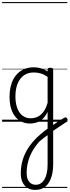

<svg xmlns="http://www.w3.org/2000/svg" viewBox="-20 -1161 665 1831"><path d="M465 47Q480 36 496 24.5Q512 13 528.5 2Q545 -9 561.5 -19.5Q578 -30 593 -38Q602 -44 610 -40.5Q618 -37 622 -29Q626 -21 624 -12Q622 -3 612 3Q597 13 579.5 24.5Q562 36 543.5 48.5Q525 61 506.5 73.5Q488 86 472 97ZM316 650Q274 650 243 631.5Q212 613 195 577.5Q178 542 178 493Q178 443 187.5 398Q197 353 216 311Q235 269 263 230Q291 191 328 154Q346 137 364 121.5Q382 106 399.5 91.5Q417 77 434 66V-94Q410 -45 380.5 -21.5Q351 2 321.5 9.5Q292 17 265 17Q209 17 165 -12Q121 -41 96 -98Q71 -155 71 -238Q71 -288 80.5 -331Q90 -374 109 -408.5Q128 -443 156 -467.5Q184 -492 220 -505.5Q256 -519 301 -519Q326 -519 347 -515Q368 -511 389.5 -503Q411 -495 434 -480V-496Q434 -506 440.5 -510.5Q447 -515 461 -515Q474 -515 480.5 -510.5Q487 -506 487 -496V402Q487 463 475 509.5Q463 556 441 587.5Q419 619 387.5 634.5Q356 650 316 650ZM322 601Q346 601 366.5 589Q387 577 402 553Q417 529 425.5 493Q434 457 434 409V128Q421 137 407.5 147Q394 157 380.5 168Q367 179 353 191Q325 223 303 257Q281 291 265.5 328.5Q250 366 242 406.5Q234 447 234 491Q234 524 244.5 549Q255 574 274.5 587.5Q294 601 322 601ZM274 -33Q306 -33 336.5 -46.5Q367 -60 392.5 -92.5Q418 -125 434 -181V-428Q399 -452 367 -461Q335 -470 302 -470Q270 -470 243 -460.5Q216 -451 194.5 -432Q173 -413 158 -385.5Q143 -358 135 -322Q127 -286 127 -242Q127 -180 143.5 -133Q160 -86 193 -59.5Q226 -33 274 -33ZM0 621H622V631H0ZM0 -20H622V0H0ZM0 -505H622V-500H0ZM0 -1141H622V-1131H0Z"/></svg>

Font: Playwrite BR Guides
Style: Regular
Weight: 400
Designer: Veronika Burian, José Scaglione
Foundry: TypeTogether
Version: Version 1.003